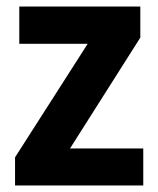

<svg xmlns="http://www.w3.org/2000/svg" viewBox="-20 -567 484 587"><path d="M418 0V-113H194L409 -452V-547H39V-433H248L26 -86V0Z"/></svg>

Font: Noto Sans Thai Looped SemiCondensed
Style: Bold
Weight: 700
Width: 4
Designer: Sasikarn Vongin, Ben Mitchell
Foundry: The Fontpad Ltd
Version: Version 1.001